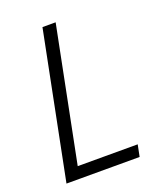

<svg xmlns="http://www.w3.org/2000/svg" viewBox="-134 -805 743 890"><g transform="rotate(-20 237.0 -360.0)"><path d="M182.6 -719.7H247.6L115.7 -58.1H411.6L399.9 0H39.1Z"/></g></svg>

Font: Reddit Sans Chocolate Light
Style: Italic
Weight: 300
Italic angle: -11.25°
Designer: Stephen Hutchings
Version: Version 1.013